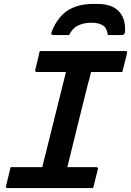

<svg xmlns="http://www.w3.org/2000/svg" viewBox="-20 -961 670 981"><path d="M456 0H19Q7 0 11 -11Q17 -37 22.5 -59Q28 -81 34 -107H196Q200 -122 204 -140Q208 -158 212 -171Q238 -276 264.5 -382Q291 -488 317 -593H168Q163 -593 161 -596.5Q159 -600 160 -604Q167 -630 172 -652Q177 -674 183 -700H621Q633 -700 629 -689Q622 -663 617 -641Q612 -619 605 -593H445Q442 -579 438 -563Q434 -547 430 -535Q403 -428 376.5 -320.5Q350 -213 324 -107H472Q477 -107 479.5 -103.5Q482 -100 480 -96Q473 -70 468 -48Q463 -26 456 0ZM333 -782H254Q244 -782 242.5 -786.5Q241 -791 245 -802Q277 -878 329 -909.5Q381 -941 456 -941H478Q550 -941 586 -904.5Q622 -868 619 -802Q619 -782 602 -782H531Q527 -817 506 -831Q485 -845 446 -845Q409 -845 379.5 -831Q350 -817 333 -782Z"/></svg>

Font: Recursive Mn Lnr St SmB
Style: Italic
Weight: 600
Italic angle: -15°
Monospace: yes
Version: Version 1.079;hotconv 1.0.112;makeotfexe 2.5.65598; ttfautoh